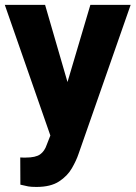

<svg xmlns="http://www.w3.org/2000/svg" viewBox="-20 -548 553 782"><path d="M163.6 -528.3 254.9 -213.9 348.1 -528.3H512.2L299.8 79.1Q291 105.5 272.9 137Q254.9 168.5 220.7 190.9Q186.5 213.4 128.4 213.4Q106.4 213.4 94.7 211.2Q83 209 63 204.1L62.5 93.3Q68.4 93.8 74 93.8Q79.6 93.8 84.5 93.8Q125 93.8 143.3 80.8Q161.6 67.9 170.4 41.5L185.1 3.9L-0.5 -528.3Z"/></svg>

Font: Vazirmatn FD ExtraBold
Style: Regular
Weight: 800
Designer: Saber Rastikerdar
Foundry: Saber Rastikerdar
Version: Version 33.003